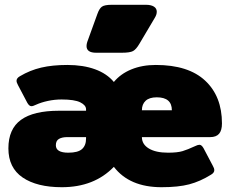

<svg xmlns="http://www.w3.org/2000/svg" viewBox="-20 -766 961 801"><path d="M341 -574Q341 -582 344 -591L386 -707Q394 -730 405 -738Q416 -746 446 -746H589Q610 -746 622 -738.5Q634 -731 634 -717Q634 -705 626 -692L562 -584Q548 -560 535 -553Q522 -546 488 -546H381Q341 -546 341 -574ZM15 -147Q15 -228 67.5 -266Q120 -304 226 -304H339V-310Q339 -327 315 -339Q291 -351 237 -351Q208 -351 180 -345Q152 -339 130 -329Q118 -323 111 -323Q102 -323 94 -337L55 -411Q49 -422 49 -429Q49 -440 63 -448Q105 -473 152 -484Q199 -495 261 -495Q327 -495 376.5 -477Q426 -459 455 -424Q483 -458 528 -476.5Q573 -495 630 -495Q766 -495 836 -429.5Q906 -364 906 -251Q906 -222 894 -208Q882 -194 857 -194H572Q572 -164 601 -146.5Q630 -129 681 -129Q720 -129 741.5 -135.5Q763 -142 793 -156Q805 -162 812 -162Q821 -162 829 -148L868 -74Q874 -64 874 -56Q874 -45 860 -37Q815 -9 769.5 3Q724 15 654 15Q520 15 455 -70Q373 15 238 15Q134 15 74.5 -25.5Q15 -66 15 -147ZM697 -306Q697 -360 634 -360Q603 -360 587.5 -345.5Q572 -331 572 -306ZM339 -188V-194H261Q239 -194 226 -186.5Q213 -179 213 -160Q213 -129 265 -129Q305 -129 322 -144Q339 -159 339 -188Z"/></svg>

Font: Mitr
Style: Bold
Weight: 700
Designer: Thanarat Vachiruckul
Foundry: Cadson Demak
Version: Version 1.003